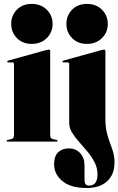

<svg xmlns="http://www.w3.org/2000/svg" viewBox="-20 -708 592 960"><path d="M138.5 -488.5Q93 -488.5 64.5 -517.5Q36 -546.5 36 -588.5Q36 -630.5 64.5 -659.5Q93 -688.5 138.5 -688.5Q184.5 -688.5 213.8 -659.5Q243 -630.5 243 -588.5Q243 -546.5 213.8 -517.5Q184.5 -488.5 138.5 -488.5ZM231 -453V-32Q231 -15.5 243 -13L262 -8.5Q268 -7 268 -4Q268 0 263 0H18Q13 0 13 -4Q13 -7 19 -8.5L38 -13Q50 -15.5 50 -32V-388Q50 -396 41.5 -396H22Q16 -396 16 -400.5Q16 -403.5 21 -405L210.5 -457.5Q220.5 -460 224 -460Q231 -460 231 -453ZM414.5 -488.5Q369 -488.5 340.5 -517.5Q312 -546.5 312 -588.5Q312 -630.5 340.5 -659.5Q369 -688.5 414.5 -688.5Q460.5 -688.5 489.8 -659.5Q519 -630.5 519 -588.5Q519 -546.5 489.8 -517.5Q460.5 -488.5 414.5 -488.5ZM507 -114Q507 -75 513.8 -46.2Q520.5 -17.5 529.8 6Q539 29.5 545.8 52.8Q552.5 76 552.5 104Q552.5 164.5 515.8 198.2Q479 232 413 232Q333 232 291.8 197.2Q250.5 162.5 250.5 114Q250.5 72.5 271 53.2Q291.5 34 324.5 34Q358.5 34 380.5 57.2Q402.5 80.5 402.5 118V188Q402.5 205.5 407.8 212.8Q413 220 425.5 220Q467.5 220 467.5 163.5Q467.5 132 453.2 104Q439 76 418 50.8Q397 25.5 375.8 1.8Q354.5 -22 340.2 -45.2Q326 -68.5 326 -93V-388Q326 -396 317.5 -396H298Q292 -396 292 -400.5Q292 -403.5 297 -405L486.5 -457.5Q496.5 -460 500 -460Q507 -460 507 -453Z"/></svg>

Font: Fraunces 144pt S000 Black
Style: Regular
Weight: 900
Version: Version 1.000; ttfautohint (v1.8.3)